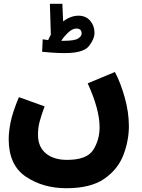

<svg xmlns="http://www.w3.org/2000/svg" viewBox="-20 -765 754 1016"><path d="M26 -29Q26 109 117 170Q208 231 331 231Q460 231 532 181Q604 131 633 55Q662 -21 662 -98Q662 -171 640 -249.5Q618 -328 588 -384L444 -324Q507 -186 507 -92Q507 -25 473.5 28Q440 81 335 81Q264 81 222.5 46.5Q181 12 181 -52Q181 -86 188.5 -117Q196 -148 216 -202L80 -251Q46 -169 36 -118Q26 -67 26 -29ZM480 -592Q480 -629 457 -655.5Q434 -682 395 -682Q355 -682 314 -652L310 -745H244L249 -581Q241 -568 235 -553Q218 -555 206 -557L203 -491Q218 -489 256 -486.5Q294 -484 322 -484Q421 -484 450.5 -521Q480 -558 480 -592ZM384 -614Q412 -614 412 -588Q412 -573 393 -561Q374 -549 315 -549Q310 -549 304 -549Q318 -571 340.5 -592.5Q363 -614 384 -614Z"/></svg>

Font: Noto Sans Arabic SemiCondensed Extra
Style: Regular
Weight: 800
Width: 4
Designer: Nadine Chahine - Monotype Design Team
Foundry: Monotype Imaging Inc.
Version: Version 1.902